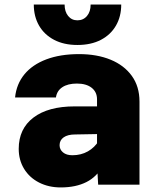

<svg xmlns="http://www.w3.org/2000/svg" viewBox="-20 -809 690 841"><path d="M410 0 405 -87V-374Q405 -406 381.5 -424.5Q358 -443 317 -443Q277 -443 253 -427Q229 -411 225 -382H46Q52 -441 87 -483.5Q122 -526 183 -549Q244 -572 326 -572Q405 -572 464.5 -547.5Q524 -523 557.5 -476.5Q591 -430 591 -364V0ZM246 12Q193 12 151 -9.5Q109 -31 85.5 -69.5Q62 -108 62 -157Q62 -245 126.5 -294Q191 -343 307 -343H421L420 -222L309 -220Q277 -220 259 -207.5Q241 -195 241 -173Q241 -154 256 -141.5Q271 -129 297 -129Q335 -129 365 -146Q395 -163 413 -193L431 -84Q405 -35 358.5 -11.5Q312 12 246 12ZM319 -612Q260 -612 217 -634.5Q174 -657 151 -697Q128 -737 128 -789H263Q263 -758 278.5 -739Q294 -720 319 -720Q345 -720 361 -739Q377 -758 377 -789H511Q511 -737 488 -697Q465 -657 422 -634.5Q379 -612 319 -612Z"/></svg>

Font: Azeret Mono ExtraBold
Style: Regular
Weight: 800
Designer: Martin Vácha
Foundry: Displaay
Version: Version 1.002